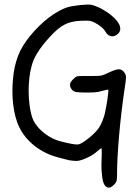

<svg xmlns="http://www.w3.org/2000/svg" viewBox="-20 -713 619 854"><path d="M431.2 20.5Q432.6 -9.8 432.6 -31.7Q432.6 -53.2 431.2 -53.2Q429.2 -53.2 424.3 -49.8Q418.9 -45.9 413.6 -41Q397 -24.9 367.2 -11.2Q336.9 2.9 319.3 2.9Q303.7 2.4 289.1 0Q274.9 -2.9 232.4 -14.6Q177.7 -29.8 132.8 -64.9Q88.4 -100.6 65.9 -147Q55.7 -167.5 48.8 -193.8Q42 -219.7 38.6 -249Q35.2 -278.3 35.2 -309.1Q35.2 -334 37.6 -360.4Q42.5 -418 60.1 -463.9Q76.2 -507.3 114.3 -553.7Q151.9 -599.6 195.3 -633.3Q218.8 -651.4 242.2 -664.1Q266.1 -677.2 287.1 -682.6Q296.9 -685.1 314.9 -687.5Q333 -690.4 348.1 -691.4Q361.8 -692.9 371.1 -692.9Q378.9 -692.9 384.3 -691.9Q396 -690.4 415.5 -681.6Q428.2 -676.8 445.8 -665.5Q463.4 -654.8 475.6 -644.5Q507.8 -618.2 513.7 -594.7Q515.1 -589.8 515.1 -585.4Q515.1 -568.4 497.6 -557.1Q485.4 -548.8 471.7 -552.7Q458.5 -556.2 450.2 -570.3Q442.4 -583.5 429.7 -593.8Q417.5 -604 398.4 -613.8Q388.2 -619.1 376 -620.6Q370.1 -621.6 360.8 -621.1Q351.6 -621.1 338.9 -620.6Q294.9 -618.7 266.1 -603Q236.8 -587.9 199.7 -546.9Q149.4 -491.7 130.4 -447.8Q111.3 -403.3 107.9 -332.5Q107.4 -319.8 107.4 -307.6Q107.4 -275.4 111.8 -242.7Q118.2 -197.8 129.9 -174.8Q146 -144 179.7 -118.7Q212.9 -93.3 250.5 -84Q304.2 -70.3 323.2 -70.3Q325.7 -70.3 327.1 -70.3Q343.3 -72.8 377.9 -101.1Q405.8 -124 418.9 -143.1Q432.1 -162.1 441.9 -192.9Q444.8 -200.7 447.8 -215.3Q450.7 -230 453.6 -245.6Q458 -270.5 460.4 -291.5Q462.9 -312.5 461.4 -314Q460.9 -314.9 452.1 -313Q443.8 -311.5 432.6 -308.1Q418.9 -303.7 400.4 -302.2Q386.7 -301.3 369.1 -301.3Q363.3 -301.3 357.4 -301.3Q325.2 -302.2 315.9 -304.2Q306.2 -306.6 299.8 -314.5Q290 -326.7 291.5 -337.4Q292.5 -348.1 305.7 -360.8Q316.4 -372.1 325.7 -374Q332.5 -375 357.4 -375Q365.7 -375 376 -375Q383.8 -375 390.6 -375Q418 -375 428.2 -376.5Q441.4 -378.9 465.8 -391.1Q494.6 -404.8 508.8 -404.8Q509.3 -404.8 509.8 -404.8Q524.4 -404.3 534.7 -388.2Q540.5 -379.4 540.5 -368.7Q540.5 -358.4 534.2 -317.9Q519.5 -219.2 509.8 -111.8Q500.5 -4.4 500.5 70.8Q500.5 85.4 498 93.3Q495.1 100.6 487.8 107.9Q478 117.7 470.7 120.6Q466.8 121.6 463.4 121.6Q460 121.6 457 120.6Q439.5 112.8 434.6 75.2Q431.2 44.9 431.2 27.3Q431.2 23.9 431.2 20.5Z"/></svg>

Font: Casuwalt
Style: Regular
Weight: 400
Designer: Walter E Stewart
Version: 0.1